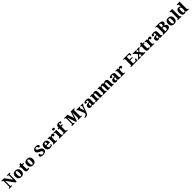

<svg xmlns="http://www.w3.org/2000/svg" viewBox="1999 -6402 12256 12256"><g transform="rotate(-45 8126.5 -274.5)"><path d="M24 0H289V-57H252C215 -57 197 -65 197 -120V-541L593 0H693V-594C693 -641 716 -657 749 -657H786V-714H521V-657H559C589 -657 613 -644 613 -598V-237L262 -714H24V-657H61C90 -657 117 -649 117 -598V-120C117 -65 91 -57 53 -57H24Z M1110 10C1288 10 1382 -83 1382 -271C1382 -458 1280 -550 1113 -550C935 -550 842 -458 842 -271C842 -83 943 10 1110 10ZM1112 -57C1045 -57 1020 -131 1020 -271C1020 -411 1044 -482 1111 -482C1179 -482 1204 -411 1204 -271C1204 -131 1180 -57 1112 -57Z M1685 10C1759 10 1811 -8 1834 -19V-92C1813 -87 1786 -83 1760 -83C1712 -83 1698 -108 1698 -165V-464H1825V-536H1698V-661H1600C1590 -618 1573 -585 1554 -565C1534 -543 1498 -519 1447 -519V-464H1522V-149C1522 -32 1583 10 1685 10Z M2165 10C2343 10 2437 -83 2437 -271C2437 -458 2335 -550 2168 -550C1990 -550 1897 -458 1897 -271C1897 -83 1998 10 2165 10ZM2167 -57C2100 -57 2075 -131 2075 -271C2075 -411 2099 -482 2166 -482C2234 -482 2259 -411 2259 -271C2259 -131 2235 -57 2167 -57Z M3091 10C3264 10 3373 -79 3373 -208C3373 -305 3325 -372 3180 -430C3037 -488 3007 -528 3007 -575C3007 -631 3047 -659 3102 -659C3175 -659 3213 -582 3213 -516C3309 -516 3345 -552 3345 -601C3345 -661 3276 -724 3122 -724C2975 -724 2862 -648 2862 -523C2862 -430 2908 -358 3055 -298C3164 -254 3227 -221 3227 -155C3227 -103 3184 -54 3110 -54C3036 -54 2965 -107 2964 -233C2901 -233 2843 -209 2843 -129C2843 -72 2892 10 3091 10Z M3721 10C3874 10 3934 -54 3934 -110C3934 -134 3917 -151 3895 -158C3872 -108 3832 -70 3764 -70C3676 -70 3631 -126 3628 -255H3954V-309C3954 -467 3861 -550 3709 -550C3544 -550 3451 -453 3451 -266C3451 -91 3540 10 3721 10ZM3780 -323H3630C3631 -426 3664 -481 3713 -481C3760 -481 3780 -423 3780 -323Z M4007 0H4360V-57H4326C4288 -57 4261 -65 4261 -124V-276C4261 -353 4286 -442 4339 -442C4376 -442 4384 -412 4384 -357C4468 -357 4522 -386 4522 -454C4522 -508 4489 -548 4412 -548C4332 -548 4291 -516 4258 -442H4253L4233 -536H4015V-479H4018C4062 -479 4085 -470 4085 -411V-129C4085 -66 4057 -57 4012 -57H4007Z M4713 -622C4765 -622 4810 -648 4810 -698C4810 -751 4765 -774 4713 -774C4658 -774 4616 -751 4616 -698C4616 -648 4658 -622 4713 -622ZM4551 0H4883V-57H4872C4833 -57 4805 -73 4805 -128V-536H4547V-479H4563C4601 -479 4630 -463 4630 -412V-130C4630 -73 4602 -57 4563 -57H4551Z M4918 0H5303V-57H5252C5225 -57 5185 -65 5185 -120V-460H5322V-536H5185V-589C5185 -679 5202 -707 5234 -707C5265 -707 5273 -650 5273 -621C5369 -621 5394 -655 5394 -694C5394 -729 5364 -768 5224 -768C5071 -768 5010 -694 5010 -567V-536H4922V-460H5010V-120C5010 -65 4966 -57 4944 -57H4918Z M5681 0H5937V-57H5929C5881 -57 5854 -65 5854 -120V-606L6056 0H6131L6321 -605V-119C6321 -72 6304 -57 6262 -57H6249V0H6591V-57H6554C6518 -57 6499 -73 6499 -109V-604C6499 -641 6522 -657 6546 -657H6591V-714H6283L6143 -268L5993 -714H5681V-657H5723C5749 -657 5774 -641 5774 -599V-115C5774 -72 5749 -57 5710 -57H5681Z M6637 162V225H6657C6862 225 6901 178 6967 -2L7119 -408C7137 -457 7158 -477 7195 -479H7198V-536H6980V-479H6985C7024 -477 7042 -469 7042 -443C7042 -430 7035 -403 7031 -391L6970 -207C6963 -187 6956 -162 6951 -131C6948 -157 6937 -200 6923 -240L6866 -401C6861 -415 6857 -430 6857 -443C6857 -467 6873 -479 6915 -479H6920V-536H6612V-479H6617C6649 -479 6663 -472 6678 -433L6856 9C6825 97 6777 162 6637 162Z M7398 10C7471 10 7500 -9 7544 -62H7554L7577 0H7784V-57H7780C7735 -57 7720 -73 7720 -128V-381C7720 -506 7646 -550 7499 -550C7381 -550 7283 -521 7283 -446C7283 -396 7329 -377 7425 -377C7425 -447 7444 -485 7485 -485C7529 -485 7544 -448 7544 -375V-321L7463 -318C7314 -313 7241 -263 7241 -154C7241 -43 7311 10 7398 10ZM7467 -67C7434 -67 7420 -96 7420 -151C7420 -221 7441 -257 7508 -261L7545 -264V-191C7545 -116 7514 -67 7467 -67Z M7829 0H8151V-57H8147C8103 -57 8081 -67 8081 -122V-305C8081 -385 8099 -457 8157 -457C8207 -457 8222 -408 8222 -322V0H8463V-57H8459C8414 -57 8397 -66 8397 -128V-358C8397 -493 8340 -550 8234 -550C8150 -550 8110 -516 8082 -469H8077L8064 -536H7834V-479H7838C7882 -479 7905 -470 7905 -415V-125C7905 -66 7878 -57 7833 -57H7829Z M8505 0H8827V-57H8823C8779 -57 8756 -67 8756 -122V-305C8756 -385 8777 -457 8834 -457C8886 -457 8902 -408 8902 -322V0H9143V-57H9139C9094 -57 9077 -66 9077 -128V-316C9077 -392 9099 -457 9154 -457C9205 -457 9224 -408 9224 -322V0H9466V-57H9462C9417 -57 9400 -66 9400 -128V-358C9400 -493 9337 -550 9228 -550C9146 -550 9095 -517 9070 -469H9064C9041 -524 8992 -550 8919 -550C8829 -550 8786 -517 8757 -469H8752L8739 -536H8507V-483H8511C8555 -483 8581 -474 8581 -419V-125C8581 -66 8555 -57 8510 -57H8505Z M9691 10C9764 10 9793 -9 9837 -62H9847L9870 0H10077V-57H10073C10028 -57 10013 -73 10013 -128V-381C10013 -506 9939 -550 9792 -550C9674 -550 9576 -521 9576 -446C9576 -396 9622 -377 9718 -377C9718 -447 9737 -485 9778 -485C9822 -485 9837 -448 9837 -375V-321L9756 -318C9607 -313 9534 -263 9534 -154C9534 -43 9604 10 9691 10ZM9760 -67C9727 -67 9713 -96 9713 -151C9713 -221 9734 -257 9801 -261L9838 -264V-191C9838 -116 9807 -67 9760 -67Z M10119 0H10472V-57H10438C10400 -57 10373 -65 10373 -124V-276C10373 -353 10398 -442 10451 -442C10488 -442 10496 -412 10496 -357C10580 -357 10634 -386 10634 -454C10634 -508 10601 -548 10524 -548C10444 -548 10403 -516 10370 -442H10365L10345 -536H10127V-479H10130C10174 -479 10197 -470 10197 -411V-129C10197 -66 10169 -57 10124 -57H10119Z M11006 0H11613L11620 -188H11543L11536 -139C11529 -95 11508 -65 11461 -65H11279V-341H11516V-405H11279V-649H11433C11482 -649 11499 -626 11504 -575L11509 -526H11586L11582 -714H11006V-657H11048C11075 -657 11099 -649 11099 -599V-110C11099 -76 11080 -57 11050 -57H11006Z M11660 0H11921V-57H11917C11873 -57 11856 -68 11856 -90C11856 -105 11868 -122 11880 -138L11944 -220L11997 -159C12031 -121 12035 -105 12035 -90C12035 -68 12015 -57 11975 -57H11970V0H12312V-57H12299C12274 -57 12250 -73 12219 -110L12072 -293L12177 -413C12221 -464 12237 -479 12276 -479H12285V-536H12053V-479H12056C12084 -479 12102 -472 12102 -448C12102 -430 12090 -414 12074 -394L12033 -344L11980 -404C11964 -423 11957 -436 11957 -450C11957 -466 11968 -479 12009 -479H12012V-536H11679V-479H11692C11722 -479 11749 -460 11778 -426L11904 -269L11777 -121C11736 -74 11717 -57 11669 -57H11660Z M12580 10C12654 10 12706 -8 12729 -19V-92C12708 -87 12681 -83 12655 -83C12607 -83 12593 -108 12593 -165V-464H12720V-536H12593V-661H12495C12485 -618 12468 -585 12449 -565C12429 -543 12393 -519 12342 -519V-464H12417V-149C12417 -32 12478 10 12580 10Z M12762 0H13115V-57H13081C13043 -57 13016 -65 13016 -124V-276C13016 -353 13041 -442 13094 -442C13131 -442 13139 -412 13139 -357C13223 -357 13277 -386 13277 -454C13277 -508 13244 -548 13167 -548C13087 -548 13046 -516 13013 -442H13008L12988 -536H12770V-479H12773C12817 -479 12840 -470 12840 -411V-129C12840 -66 12812 -57 12767 -57H12762Z M13472 10C13545 10 13574 -9 13618 -62H13628L13651 0H13858V-57H13854C13809 -57 13794 -73 13794 -128V-381C13794 -506 13720 -550 13573 -550C13455 -550 13357 -521 13357 -446C13357 -396 13403 -377 13499 -377C13499 -447 13518 -485 13559 -485C13603 -485 13618 -448 13618 -375V-321L13537 -318C13388 -313 13315 -263 13315 -154C13315 -43 13385 10 13472 10ZM13541 -67C13508 -67 13494 -96 13494 -151C13494 -221 13515 -257 13582 -261L13619 -264V-191C13619 -116 13588 -67 13541 -67Z M13910 0H14257C14460 0 14558 -66 14558 -197C14558 -302 14486 -358 14383 -376V-380C14462 -401 14528 -447 14528 -539C14528 -664 14423 -714 14227 -714H13910V-657H13952C13976 -657 14003 -645 14003 -599V-116C14003 -77 13986 -57 13955 -57H13910ZM14219 -406H14183V-649H14217C14298 -649 14340 -619 14340 -531C14340 -441 14302 -406 14219 -406ZM14244 -65H14183V-341H14246C14328 -341 14365 -296 14365 -200C14365 -100 14323 -65 14244 -65Z M14905 10C15083 10 15177 -83 15177 -271C15177 -458 15075 -550 14908 -550C14730 -550 14637 -458 14637 -271C14637 -83 14738 10 14905 10ZM14907 -57C14840 -57 14815 -131 14815 -271C14815 -411 14839 -482 14906 -482C14974 -482 14999 -411 14999 -271C14999 -131 14975 -57 14907 -57Z M15240 0H15571V-57H15560C15522 -57 15493 -73 15493 -128V-760H15240V-703H15251C15272 -703 15318 -695 15318 -644V-128C15318 -73 15290 -57 15251 -57H15240Z M15836 10C15914 10 15961 -22 15991 -73H15996L16027 0H16237V-57H16229C16181 -57 16155 -74 16155 -137V-760H15891V-703H15899C15943 -703 15979 -696 15979 -643V-591C15979 -553 15980 -508 15982 -477H15977C15949 -518 15907 -548 15834 -548C15706 -548 15632 -460 15632 -267C15632 -75 15706 10 15836 10ZM15889 -69C15831 -69 15809 -135 15809 -268C15809 -399 15831 -471 15890 -471C15959 -471 15979 -399 15979 -269C15979 -134 15959 -69 15889 -69Z"/></g></svg>

Font: Noto Serif Myanmar ExtraBold
Style: Regular
Weight: 800
Designer: Ben Mitchell and the Monotype Design Team
Foundry: Monotype Imaging Inc.
Version: Version 2.106